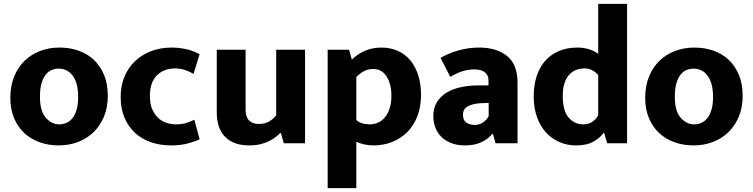

<svg xmlns="http://www.w3.org/2000/svg" viewBox="-20 -735 3863 985"><path d="M533 -243Q533 -184 513.5 -137Q494 -90 460 -57Q426 -24 380 -6.5Q334 11 281 11Q228 11 182.5 -5.5Q137 -22 104 -53Q71 -84 52 -129.5Q33 -175 33 -233Q33 -294 52.5 -342Q72 -390 106 -423Q140 -456 186 -473.5Q232 -491 285 -491Q338 -491 383.5 -475Q429 -459 462 -427.5Q495 -396 514 -350Q533 -304 533 -243ZM381 -238Q381 -277 373 -304.5Q365 -332 351 -349.5Q337 -367 319 -375Q301 -383 282 -383Q263 -383 245.5 -376Q228 -369 214.5 -352Q201 -335 193 -307.5Q185 -280 185 -238Q185 -165 215 -131Q245 -97 284 -97Q303 -97 320.5 -104.5Q338 -112 351.5 -128.5Q365 -145 373 -172Q381 -199 381 -238Z M883 -97Q915 -97 939.5 -105.5Q964 -114 977 -121L1004 -21Q987 -11 947 0Q907 11 859 11Q803 11 755.5 -5Q708 -21 673.5 -52.5Q639 -84 619 -130.5Q599 -177 599 -238Q599 -294 618 -340.5Q637 -387 672 -420.5Q707 -454 755 -472.5Q803 -491 862 -491Q893 -491 929.5 -484Q966 -477 1004 -457L973 -356Q953 -368 928.5 -376Q904 -384 879 -384Q821 -384 785 -348.5Q749 -313 749 -242Q749 -202 761 -174.5Q773 -147 792 -129.5Q811 -112 835 -104.5Q859 -97 883 -97Z M1397 -480H1545V0H1436L1421 -52H1417Q1407 -42 1393 -31Q1379 -20 1359.5 -10.5Q1340 -1 1315 5Q1290 11 1258 11Q1180 11 1136 -32Q1092 -75 1092 -159V-480H1240V-171Q1240 -134 1258.5 -116.5Q1277 -99 1306 -99Q1341 -99 1363.5 -113.5Q1386 -128 1397 -144Z M1896 11Q1871 11 1847 5.5Q1823 0 1808 -8V230H1661V-480H1771L1785 -429Q1814 -458 1852.5 -474.5Q1891 -491 1937 -491Q1983 -491 2021 -474Q2059 -457 2085 -425.5Q2111 -394 2125.5 -349Q2140 -304 2140 -249Q2140 -187 2121 -138.5Q2102 -90 2069 -57Q2036 -24 1991.5 -6.5Q1947 11 1896 11ZM1895 -381Q1865 -381 1842 -367Q1819 -353 1808 -339V-119Q1833 -97 1877 -97Q1897 -97 1917 -105Q1937 -113 1952.5 -130.5Q1968 -148 1978 -176Q1988 -204 1988 -245Q1988 -302 1964 -341.5Q1940 -381 1895 -381Z M2240 -438Q2281 -462 2332.5 -476.5Q2384 -491 2438 -491Q2527 -491 2581 -448Q2635 -405 2635 -311V0H2522L2509 -48H2505Q2485 -22 2449.5 -5.5Q2414 11 2366 11Q2325 11 2294.5 -1Q2264 -13 2244 -33Q2224 -53 2213.5 -80.5Q2203 -108 2203 -139Q2203 -181 2221.5 -211Q2240 -241 2271.5 -260Q2303 -279 2345.5 -288Q2388 -297 2436 -297H2486V-323Q2486 -350 2467 -364.5Q2448 -379 2413 -379Q2383 -379 2354 -370Q2325 -361 2290 -341ZM2487 -207 2454 -206Q2426 -205 2407 -200Q2388 -195 2376.5 -187.5Q2365 -180 2360 -169.5Q2355 -159 2355 -148Q2355 -117 2373.5 -105.5Q2392 -94 2416 -94Q2440 -94 2459.5 -108Q2479 -122 2487 -139Z M3049 -715H3197V0H3095L3080 -52H3075Q3061 -30 3026.5 -9.5Q2992 11 2936 11Q2889 11 2849 -6.5Q2809 -24 2780 -56.5Q2751 -89 2734.5 -135.5Q2718 -182 2718 -240Q2718 -297 2733 -343.5Q2748 -390 2776.5 -422.5Q2805 -455 2847 -473Q2889 -491 2942 -491Q2975 -491 3004.5 -481.5Q3034 -472 3049 -458ZM3049 -350Q3040 -362 3021 -373Q3002 -384 2979 -384Q2956 -384 2936 -376.5Q2916 -369 2900.5 -352Q2885 -335 2876 -308.5Q2867 -282 2867 -243Q2867 -168 2896.5 -132.5Q2926 -97 2973 -97Q3002 -97 3021.5 -112Q3041 -127 3049 -144Z M3790 -243Q3790 -184 3770.5 -137Q3751 -90 3717 -57Q3683 -24 3637 -6.5Q3591 11 3538 11Q3485 11 3439.5 -5.5Q3394 -22 3361 -53Q3328 -84 3309 -129.5Q3290 -175 3290 -233Q3290 -294 3309.5 -342Q3329 -390 3363 -423Q3397 -456 3443 -473.5Q3489 -491 3542 -491Q3595 -491 3640.5 -475Q3686 -459 3719 -427.5Q3752 -396 3771 -350Q3790 -304 3790 -243ZM3638 -238Q3638 -277 3630 -304.5Q3622 -332 3608 -349.5Q3594 -367 3576 -375Q3558 -383 3539 -383Q3520 -383 3502.5 -376Q3485 -369 3471.5 -352Q3458 -335 3450 -307.5Q3442 -280 3442 -238Q3442 -165 3472 -131Q3502 -97 3541 -97Q3560 -97 3577.5 -104.5Q3595 -112 3608.5 -128.5Q3622 -145 3630 -172Q3638 -199 3638 -238Z"/></svg>

Font: Mukta Malar ExtraBold
Style: Regular
Weight: 800
Designer: Aadarsh Rajan, Girish Dalvi, Yashodeep Gholap
Foundry: Ek Type
Version: Version 2.538;PS 1.000;hotconv 16.6.51;makeotf.lib2.5.65220;